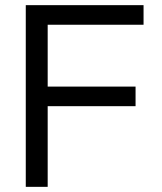

<svg xmlns="http://www.w3.org/2000/svg" viewBox="-20 -725 629 745"><path d="M165 -313H506V-389H165V-629H537V-705H80V0H165Z"/></svg>

Font: Geom Light
Style: Regular
Weight: 300
Version: Version 1.102